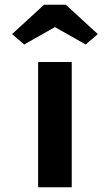

<svg xmlns="http://www.w3.org/2000/svg" viewBox="-20 -791 464 811"><path d="M141 0V-529H283V0ZM82 -603 31 -647 166 -771H258L393 -647L342 -603L197 -685H227Z"/></svg>

Font: Lexend Giga SemiBold
Style: Regular
Weight: 600
Designer: Bonnie Shaver-Troup, Thomas Jockin
Foundry: Lexend
Version: Version 1.007